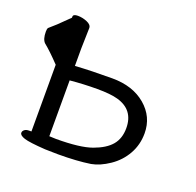

<svg xmlns="http://www.w3.org/2000/svg" viewBox="-95 -582 713 698"><g transform="rotate(20 261.5 -233.0)"><path d="M78 -287Q41 -326 15 -347Q3 -359 3 -388Q3 -399 6 -403L33 -427Q60 -453 75 -468V-472Q75 -482 93 -482Q111 -482 129 -474.5Q147 -467 147 -454L145 -375V-307Q209 -311 288.5 -311Q368 -311 417.5 -269Q467 -227 467 -163Q467 -119 446.5 -82.5Q426 -46 390.5 -22Q355 2 322 8Q270 16 197 16L147 15Q85 11 65 4.5Q45 -2 45 -12Q45 -19 51.5 -24Q58 -29 69 -29H78ZM398 -158Q398 -229 330 -248Q302 -256 250 -256Q198 -256 145 -251V-35L171 -34Q264 -34 309.5 -50.5Q355 -67 376.5 -92.5Q398 -118 398 -158Z"/></g></svg>

Font: Fusion Kai T
Style: Regular
Weight: 400
Designer: Fontworks Inc.
Version: Version 24.134;May 13, 2024